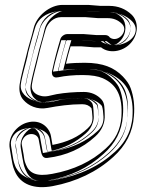

<svg xmlns="http://www.w3.org/2000/svg" viewBox="-20 -721 578 783"><path d="M330 -651 380 -647H382H419C442 -647 461 -640 478 -623C506 -595 461 -544 428 -568C424 -575 416 -578 409 -578H373L322 -582H320H254C242 -582 229 -572 226 -561C213 -518 202 -476 193 -434C193 -433 192 -432 192 -432V-431C191 -424 190 -400 218 -406C247 -412 280 -415 317 -415C353 -415 381 -410 399 -402C458 -376 481 -326 475 -243C471 -193 452 -152 411 -115C353 -62 281 -28 193 -12C130 0 100 -14 86 -49C78 -68 79 -73 76 -92L69 -130C67 -140 69 -146 75 -156C93 -184 134 -178 138 -151L145 -113C149 -95 151 -74 173 -77C250 -86 316 -116 368 -164C396 -189 409 -220 407 -254C406 -282 407 -299 395 -314C377 -335 351 -346 322 -346C286 -346 245 -343 211 -337C188 -333 167 -323 143 -331C125 -336 106 -349 110 -376C114 -405 129 -456 136 -488C146 -531 155 -560 166 -600C174 -628 200 -651 228 -651ZM340 -701H338H235C184 -701 129 -657 117 -605C107 -563 97 -537 87 -493C79 -460 64 -407 60 -376C57 -352 61 -329 76 -313C95 -291 131 -272 175 -281C216 -289 267 -296 315 -296C332 -296 343 -291 353 -280C354 -277 356 -263 357 -244C358 -223 352 -211 338 -198C300 -162 253 -141 194 -130L188 -165C182 -202 144 -237 90 -221C51 -210 10 -166 20 -114L26 -78C30 -57 31 -45 39 -26C62 32 120 52 195 38C291 20 375 -20 442 -81C493 -127 522 -183 526 -247C530 -289 525 -328 513 -361C507 -378 496 -393 481 -409C446 -445 401 -465 325 -465C298 -465 274 -464 249 -461C254 -484 260 -506 268 -532H312L363 -528H365H392C425 -501 479 -510 510 -542C546 -579 546 -633 517 -661C492 -685 461 -697 426 -697H390ZM331 -676H228C186 -676 152 -643 142 -606C131 -566 122 -538 112 -494C105 -463 90 -412 85 -380C79 -336 113 -315 135 -308C169 -298 198 -310 216 -313C247 -319 287 -321 322 -321C345 -321 363 -313 376 -298C380 -293 380 -283 382 -252C383 -225 375 -203 352 -182C305 -138 243 -111 173 -102C172 -106 170 -112 169 -118L163 -153C159 -173 151 -181 140 -189C114 -207 74 -201 54 -170C45 -157 42 -141 45 -125L51 -87C54 -71 54 -61 63 -40C83 9 130 25 198 13C290 -4 365 -41 427 -97C472 -138 496 -185 500 -241C507 -329 479 -393 409 -425C386 -435 356 -440 317 -440C280 -440 247 -437 218 -432C227 -473 237 -512 250 -554C250 -555 253 -557 254 -557H320L372 -553H408L409 -550L414 -547C442 -527 474 -539 492 -556C511 -575 524 -613 496 -641C474 -663 447 -672 419 -672H382ZM338 -676 389 -672H426C455 -672 479 -663 499 -643C516 -626 520 -589 492 -560C468 -535 428 -530 407 -547L401 -553H365L313 -557H249L244 -539C236 -513 231 -490 225 -467L216 -432L252 -436C276 -439 299 -440 325 -440C396 -440 433 -423 463 -392C477 -378 485 -364 490 -352C501 -323 504 -289 501 -249C497 -191 472 -142 425 -99C361 -41 283 -4 191 13C121 26 79 8 62 -35C55 -51 55 -61 51 -82L44 -118C37 -154 68 -188 97 -197C100 -198 102 -199 105 -199C139 -205 159 -183 163 -161L174 -101L199 -105C262 -116 313 -142 354 -180C374 -198 383 -219 382 -245C381 -266 379 -279 377 -287L375 -293L371 -297C356 -313 337 -321 315 -321C264 -321 213 -314 170 -305C136 -298 110 -313 95 -330C86 -340 82 -353 85 -372C89 -400 103 -453 111 -487C121 -529 132 -556 142 -600C152 -640 197 -676 235 -676ZM333 -676 384 -672H419C462 -672 497 -656 518 -635C550 -603 531 -557 477 -541C447 -532 411 -538 392 -552V-553H370L318 -557H271C264 -534 257 -510 251 -487C246 -469 242 -453 238 -436C261 -439 289 -440 317 -440C360 -440 398 -434 427 -421C505 -386 526 -326 520 -242C519 -228 516 -216 513 -203C503 -166 483 -133 449 -102C387 -45 307 -6 207 12C131 26 71 6 49 -31C46 -35 44 -39 42 -44C34 -65 34 -72 31 -89L25 -127C23 -139 25 -153 33 -165C42 -179 57 -192 85 -197C99 -200 116 -200 130 -197C165 -190 180 -171 183 -153L189 -116C190 -113 190 -109 191 -106C242 -117 289 -140 330 -177C345 -190 354 -205 359 -222C362 -232 363 -242 362 -253C361 -282 360 -296 354 -303C340 -319 328 -321 322 -321C290 -321 252 -319 226 -314C218 -313 188 -300 145 -305C137 -306 128 -308 121 -310C88 -320 60 -344 65 -378C69 -408 85 -460 92 -491C93 -496 94 -502 95 -507C104 -542 112 -569 122 -604C129 -631 150 -660 198 -672C207 -674 217 -676 228 -676ZM336 -676H235C226 -676 174 -652 162 -602C152 -559 142 -532 132 -489C124 -455 109 -403 105 -374C102 -353 108 -335 117 -324C135 -304 150 -302 159 -304C204 -313 259 -321 315 -321C352 -321 379 -307 393 -292L396 -288L397 -284C399 -278 401 -265 402 -245C403 -222 396 -202 376 -185C334 -146 279 -119 208 -106L155 -97L143 -163C139 -188 118 -200 116 -200C116 -200 114 -200 110 -199C96 -195 57 -162 65 -116L71 -80C75 -59 76 -48 83 -31C102 15 131 21 170 16C174 16 177 15 181 14C265 -1 340 -36 403 -94C450 -136 477 -187 481 -248C485 -289 480 -326 469 -356C464 -370 455 -383 441 -397C411 -428 383 -440 325 -440C301 -440 280 -439 258 -436L196 -429L204 -464C210 -487 216 -510 224 -536L230 -557H315L367 -553H415L429 -542C439 -534 439 -535 449 -539C455 -541 463 -546 470 -554C499 -584 496 -630 477 -649C457 -669 440 -672 426 -672H387Z"/></svg>

Font: AppleStorm
Style: XbdFaxIta
Weight: 800
Foundry: Cannot Into Space Fonts
Version: Version 1.01